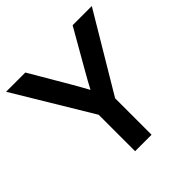

<svg xmlns="http://www.w3.org/2000/svg" viewBox="-187 -888 1048 1048"><g transform="rotate(-45 337.0 -364.0)"><path d="M274.9 0V-281.2L6.3 -727.5H154.8L286.1 -503.4Q299.8 -480 313 -456.3Q326.2 -432.6 339.4 -408.7Q352.1 -432.6 365 -456.3Q377.9 -480 391.6 -503.4L520 -727.5H668L401.9 -281.2V0Z"/></g></svg>

Font: Inter Display SemiBold
Style: Regular
Weight: 600
Designer: Rasmus Andersson
Foundry: rsms
Version: Version 4.001;git-9221beed3